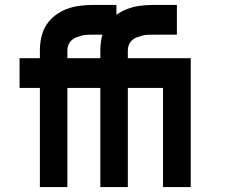

<svg xmlns="http://www.w3.org/2000/svg" viewBox="-20 -755 940 775"><path d="M141 0V-400H59V-520H141V-552Q141 -579 147 -605.5Q153 -632 167 -654Q181 -676 202.5 -692.5Q224 -709 249 -718.5Q274 -728 300.5 -731.5Q327 -735 353 -735H450V-615H353Q342 -615 331 -614.5Q320 -614 309 -611Q298 -608 287.5 -604Q277 -600 268.5 -592Q260 -584 256 -573.5Q252 -563 252 -552V-520H428V-400H252V0ZM385 0V-400H303V-520H385V-552Q385 -579 391 -605.5Q397 -632 411 -654Q425 -676 446.5 -692.5Q468 -709 493 -718.5Q518 -728 544.5 -731.5Q571 -735 597 -735H694V-615H597Q586 -615 575 -614.5Q564 -614 553 -611Q542 -608 531.5 -604Q521 -600 512.5 -592Q504 -584 500 -573.5Q496 -563 496 -552V-520H672V-400H496V0ZM638 0V-400H556V-520H750V0Z"/></svg>

Font: Iosevka Aile Heavy
Style: Regular
Weight: 900
Designer: Belleve Invis
Foundry: Belleve Invis
Version: Version 31.1.0; ttfautohint (v1.8.4)